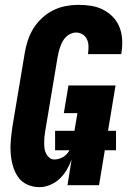

<svg xmlns="http://www.w3.org/2000/svg" viewBox="-20 -763 540 791"><path d="M143 8Q115 8 91.5 -3Q68 -14 54 -34.5Q40 -55 33 -80Q26 -105 24 -131.5Q22 -158 24.5 -185Q27 -212 31 -240L82 -545Q86 -570 94.5 -596Q103 -622 117.5 -645.5Q132 -669 153 -688.5Q174 -708 199 -720.5Q224 -733 250.5 -738Q277 -743 303 -743Q330 -743 355.5 -739Q381 -735 404 -723.5Q427 -712 444.5 -694Q462 -676 471.5 -653Q481 -630 483 -603.5Q485 -577 481 -550L479 -540H342L343 -544Q345 -559 344.5 -574Q344 -589 338 -601.5Q332 -614 320 -621.5Q308 -629 293 -629Q282 -629 271 -624Q260 -619 251.5 -610.5Q243 -602 237.5 -591.5Q232 -581 228 -570Q224 -559 221.5 -548Q219 -537 217 -526L166 -221Q164 -209 163 -197.5Q162 -186 162 -174Q162 -162 163.5 -151Q165 -140 170 -130Q175 -120 183.5 -113Q192 -106 204 -106Q219 -106 234 -113Q249 -120 259 -133Q269 -146 274 -161Q279 -176 281 -190L299 -297H243L262 -411H456L388 0H258L275 -106Q267 -84 255 -63.5Q243 -43 225.5 -26.5Q208 -10 186 -1Q164 8 143 8ZM458 -144H207V-224H458Z"/></svg>

Font: Iosevka Term Curly Heavy
Style: Italic
Weight: 900
Italic angle: -9°
Designer: Belleve Invis
Foundry: Belleve Invis
Version: Version 32.3.0